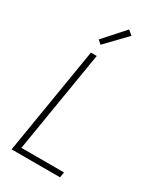

<svg xmlns="http://www.w3.org/2000/svg" viewBox="-236 -1055 972 1143"><g transform="rotate(30 250.0 -484.0)"><path d="M48 0 169 -735H209L94 -37H387L381 0ZM195 -804 170 -826 297 -968 328 -942Z"/></g></svg>

Font: Iosevka Extralight Oblique
Style: Regular
Weight: 200
Italic angle: -9°
Monospace: yes
Designer: Belleve Invis
Foundry: Belleve Invis
Version: Version 32.5.0; ttfautohint (v1.8.4)